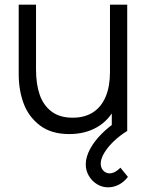

<svg xmlns="http://www.w3.org/2000/svg" viewBox="-20 -560 634 821"><path d="M442.3 241Q416.3 241 394.4 227.4Q372.5 213.8 359.6 191.3Q346.7 168.8 346.7 143.3Q346.7 111.8 364.8 77.9Q383 44 414.2 12.7Q445.3 -18.7 484.3 -44L524 0Q493.3 18.7 467.4 43.2Q441.5 67.8 426.1 93.3Q410.7 118.8 410.7 139.7Q410.7 157.8 421.8 169.6Q433 181.3 448.7 181.3Q459.8 181.3 471.9 174.9Q484 168.5 494.7 157L527 196.3Q510.3 218.2 488.2 229.6Q466 241 442.3 241ZM276.3 13.3Q199.3 13.3 150.9 -23.5Q102.5 -60.3 81.2 -117.2Q60 -174 60 -243V-540H134V-264.3Q134 -200 149.8 -154.7Q165.7 -109.3 200.6 -83Q235.5 -56.7 290.7 -56.7Q342.3 -56.7 377.9 -79.8Q413.5 -102.8 431.9 -146.8Q450.3 -190.7 450.3 -252L502.3 -240.3Q502.3 -159.3 473.8 -102.1Q445.3 -44.8 394.4 -15.8Q343.5 13.3 276.3 13.3ZM458 0V-133H450.3V-540H524V0Z"/></svg>

Font: Hauora
Style: Regular
Weight: 400
Designer: Wayne Shih
Foundry: WCYS
Version: Version 1.001